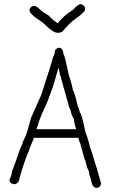

<svg xmlns="http://www.w3.org/2000/svg" viewBox="-20 -905 540 921"><path d="M263.7 -675.8Q281.7 -675.8 285.2 -642.6Q290 -642.6 308.6 -550.8Q326.2 -496.6 330.1 -470.7Q336.9 -467.3 353.5 -392.6Q358.9 -388.2 363.3 -365.2Q370.6 -365.2 388.7 -275.4Q407.2 -225.6 412.1 -195.3Q415 -194.8 429.7 -144.5Q441.4 -108.9 464.8 -25.4Q461.4 -3.9 443.4 -3.9Q421.9 -3.9 416 -44.9Q406.7 -69.8 406.2 -84Q396.5 -101.6 390.6 -130.9Q384.8 -140.1 365.2 -216.8Q362.3 -218.8 355.5 -244.1H142.6Q142.6 -240.7 121.1 -191.4Q121.1 -185.5 107.4 -154.3Q85.9 -98.6 70.3 -37.1Q62 -21.5 48.8 -21.5H46.9Q25.4 -24.9 25.4 -43Q37.1 -66.4 37.1 -84Q44.4 -96.2 66.4 -162.1Q70.3 -177.2 87.9 -216.8Q87.9 -223.1 103.5 -253.9Q113.3 -279.3 128.9 -339.8L177.7 -449.2Q228.5 -605.5 234.4 -630.9Q242.2 -644 244.1 -664.1Q252.9 -675.8 263.7 -675.8ZM259.8 -578.1Q236.3 -492.2 228.5 -474.6L214.8 -437.5Q214.8 -431.2 179.7 -355.5Q162.1 -314 162.1 -302.7Q160.2 -302.7 154.3 -285.2H345.7Q337.9 -304.7 334 -335.9Q324.7 -344.7 318.4 -377Q312.5 -383.3 302.7 -423.8Q271.5 -531.7 271.5 -539.1Q267.6 -539.1 261.7 -578.1ZM369.1 -884.8Q388.7 -878.9 388.7 -861.3Q388.7 -847.2 341.8 -814.5Q315.9 -796.9 279.3 -753.9Q272 -748 261.7 -748H253.9Q237.3 -748 201.2 -781.2Q189.9 -795.4 156.2 -816.4Q121.1 -841.8 121.1 -857.4Q127 -877 144.5 -877Q153.3 -877 171.9 -859.4Q183.1 -848.1 216.8 -828.1Q216.8 -824.7 232.4 -812.5Q238.3 -804.2 257.8 -793Q280.3 -826.7 332 -859.4Q352.1 -884.8 369.1 -884.8Z"/></svg>

Font: CEF Fonts CJK Mono
Style: Regular
Weight: 400
Designer: PartyBoss (派对大魔王)
Version: Release 2.25